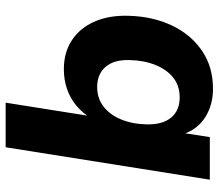

<svg xmlns="http://www.w3.org/2000/svg" viewBox="-66 -678 756 663"><g transform="rotate(-90 311.5 -347.0)"><path d="M336 11Q281 11 239 -15Q197 -41 180 -90H183L169 0H22L134 -705H288L241 -409H233Q252 -439 277.5 -460.5Q303 -482 335 -493Q367 -504 403 -504Q462 -504 504 -476Q546 -448 568 -398Q590 -348 588 -281Q586 -198 555 -132Q524 -66 468 -27.5Q412 11 336 11ZM306 -104Q346 -104 374 -126Q402 -148 418 -187.5Q434 -227 435 -276Q437 -330 412 -359.5Q387 -389 342 -389Q303 -389 274.5 -367Q246 -345 230 -306Q214 -267 213 -217Q212 -163 236.5 -133.5Q261 -104 306 -104Z"/></g></svg>

Font: Nunito Sans 11pt ExtraBold
Style: Italic
Weight: 800
Italic angle: -9°
Version: Version 3.101;gftools[0.9.27]